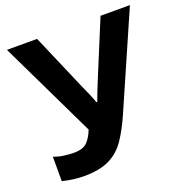

<svg xmlns="http://www.w3.org/2000/svg" viewBox="-129 -831 922 958"><g transform="rotate(-20 331.5 -352.0)"><path d="M663 -714 442 -209Q412 -141 378.5 -91.5Q345 -42 293 -16Q241 10 157 10Q131 10 100 6Q69 2 43 -5V-135Q67 -125 96 -121Q125 -117 150 -117Q200 -117 222 -141.5Q244 -166 257 -201L10 -714H170L303 -405Q310 -390 322 -362.5Q334 -335 340 -316H345Q351 -334 362.5 -363Q374 -392 383 -414L507 -714Z"/></g></svg>

Font: Noto IKEA Latin
Style: Bold
Weight: 700
Designer: Monotype Design Team
Foundry: Monotype Imaging Inc.
Version: Version 1.0